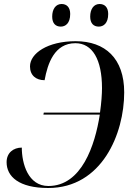

<svg xmlns="http://www.w3.org/2000/svg" viewBox="-20 -930 674 960"><path d="M474 -797C497 -797 521 -813 521 -860C521 -894 503 -910 478 -910C449 -910 431 -885 431 -847C431 -813 448 -797 474 -797ZM284 -797C307 -797 331 -813 331 -860C331 -894 313 -910 288 -910C259 -910 241 -885 241 -847C241 -813 258 -797 284 -797ZM221 10C490 10 601 -262 601 -468C601 -638 506 -724 358 -724C218 -724 130 -663 130 -598C130 -553 160 -529 203 -529C218 -612 252 -714 357 -714C442 -714 490 -633 490 -489C490 -460 487 -416 480 -367H199L197 -357H479C455 -203 388 0 222 0C120 0 89 -113 89 -192C47 -192 13 -166 13 -119C13 -47 75 10 221 10Z"/></svg>

Font: Noto Serif Display
Style: Italic
Weight: 400
Italic angle: -12°
Designer: Monotype Design Team
Foundry: Monotype Imaging Inc.
Version: Version 2.009